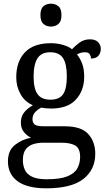

<svg xmlns="http://www.w3.org/2000/svg" viewBox="-20 -780 578 1040"><path d="M231 240Q127 240 75 201.5Q23 163 23 94Q23 35 61 5Q99 -25 148 -34Q128 -43 110.5 -63.5Q93 -84 93 -116Q93 -146 108.5 -168Q124 -190 158 -210Q115 -228 91.5 -269.5Q68 -311 68 -361Q68 -447 115 -496.5Q162 -546 256 -546Q292 -546 324 -536Q356 -526 370 -513Q384 -529 409 -548Q434 -567 467 -567Q497 -567 511.5 -551.5Q526 -536 526 -515Q526 -494 513.5 -478.5Q501 -463 473 -463Q473 -474 466.5 -485.5Q460 -497 440 -497Q417 -497 397 -485Q414 -464 425 -435.5Q436 -407 436 -364Q436 -290 391.5 -241Q347 -192 256 -192Q244 -192 228.5 -193.5Q213 -195 203 -197Q184 -187 170 -172Q156 -157 156 -134Q156 -116 167.5 -106Q179 -96 218 -96H331Q420 -96 458 -54Q496 -12 496 53Q496 139 431.5 189.5Q367 240 231 240ZM253 -240Q302 -240 322 -270Q342 -300 342 -365Q342 -433 321.5 -465Q301 -497 252 -497Q204 -497 183 -464Q162 -431 162 -364Q162 -300 183.5 -270Q205 -240 253 -240ZM233 191Q305 191 344 175.5Q383 160 398.5 132.5Q414 105 414 70Q414 24 388 8.5Q362 -7 312 -7H214Q186 -7 161 0.5Q136 8 120 28Q104 48 104 88Q104 117 115 140.5Q126 164 154 177.5Q182 191 233 191ZM256 -636Q232 -636 215.5 -650Q199 -664 199 -698Q199 -733 215.5 -746.5Q232 -760 256 -760Q279 -760 296 -746.5Q313 -733 313 -698Q313 -664 296 -650Q279 -636 256 -636Z"/></svg>

Font: Noto Serif Khitan Small Script
Style: Regular
Weight: 400
Designer: LIU Zhao, ZHANG Congyu, Kushim JIANG
Foundry: Guyu Beijing Co. Ltd.
Version: Version 1.000; ttfautohint (v1.8.4.7-5d5b)